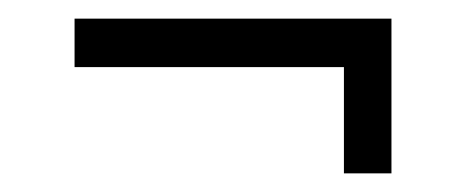

<svg xmlns="http://www.w3.org/2000/svg" viewBox="-20 -346 500 206"><path d="M349 -326H400V-160H349ZM60 -274V-326H400V-274Z"/></svg>

Font: Kalnia SemiBold
Style: Regular
Weight: 600
Designer: Frida Medrano
Foundry: Frida Medrano
Version: Version 1.105